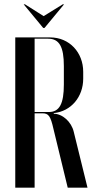

<svg xmlns="http://www.w3.org/2000/svg" viewBox="-20 -873 465 893"><path d="M90 -853 181 -743H187L278 -853H272L183 -798L96 -853ZM51 -699V0H141V-346H177C206 -346 215 -334 229 -272L295 0H387L323 -260C312 -307 270 -344 230 -344V-347C311 -355 367 -423 367 -507V-539C367 -629 303 -699 213 -699ZM277 -480C277 -391 257 -352 207 -352H141V-693H204C256 -693 277 -655 277 -566Z"/></svg>

Font: Moniqa SemBd Display
Style: Regular
Weight: 600
Designer: Rajesh Rajput
Foundry: Rajesh Rajput
Version: Version 1.000